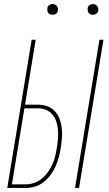

<svg xmlns="http://www.w3.org/2000/svg" viewBox="-20 -932 540 952"><path d="M352 0 473 -735H493L372 0ZM16 0 137 -735H157L104 -413H168Q193 -413 215 -405Q237 -397 252.5 -380Q268 -363 276 -341Q284 -319 286.5 -295.5Q289 -272 287 -247Q285 -222 281 -198Q278 -175 271.5 -152Q265 -129 255.5 -107Q246 -85 231 -65Q216 -45 196.5 -29.5Q177 -14 153.5 -7Q130 0 107 0ZM39 -18H107Q128 -18 149 -25Q170 -32 187.5 -46.5Q205 -61 218 -79.5Q231 -98 240 -118Q249 -138 254 -159Q259 -180 262 -201Q266 -223 267.5 -244.5Q269 -266 267.5 -287Q266 -308 259.5 -328Q253 -348 240.5 -363.5Q228 -379 209 -387Q190 -395 168 -395H101ZM440 -859Q434 -859 428.5 -861Q423 -863 419.5 -868Q416 -873 415 -879Q414 -885 415 -891Q415 -896 417.5 -900Q420 -904 424 -906.5Q428 -909 432 -910.5Q436 -912 441 -912Q447 -912 452.5 -909.5Q458 -907 462 -902Q466 -897 467 -891Q468 -885 467 -879Q466 -874 463.5 -870Q461 -866 457.5 -863.5Q454 -861 449.5 -860Q445 -859 440 -859ZM240 -859Q234 -859 228.5 -861Q223 -863 219.5 -868Q216 -873 215 -879Q214 -885 215 -891Q215 -896 217.5 -900Q220 -904 224 -906.5Q228 -909 232 -910.5Q236 -912 241 -912Q247 -912 252.5 -909.5Q258 -907 262 -902Q266 -897 267 -891Q268 -885 267 -879Q266 -874 263.5 -870Q261 -866 257.5 -863.5Q254 -861 249.5 -860Q245 -859 240 -859Z"/></svg>

Font: Iosevka SS18 Thin
Style: Italic
Weight: 100
Italic angle: -9°
Monospace: yes
Designer: Belleve Invis
Foundry: Belleve Invis
Version: Version 25.1.1; ttfautohint (v1.8.4)